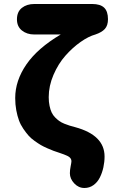

<svg xmlns="http://www.w3.org/2000/svg" viewBox="-20 -770 578 962"><path d="M402.8 171.9Q373.5 171.9 351.8 148.7Q330.1 125.5 330.1 98.1Q330.1 82.5 334 63Q337.9 43.5 337.9 38.1Q337.9 27.3 330.1 19.5Q322.3 11.7 300.8 3.9Q290.5 -0.5 275.9 -4.9Q258.3 -10.7 248 -14.4Q237.8 -18.1 217.8 -26.9Q197.8 -35.6 184.8 -43.2Q171.9 -50.8 153.3 -64Q134.8 -77.1 122.6 -91.1Q110.4 -105 96.7 -125Q83 -145 75 -167Q66.9 -189 61.5 -217.8Q56.2 -246.6 56.2 -278.8Q56.2 -365.7 112.3 -447.3Q168.5 -528.8 284.2 -597.2H151.9Q114.7 -597.2 89.8 -617.2Q64.9 -637.2 64.9 -672.9Q64.9 -710.9 89.6 -730.5Q114.3 -750 151.9 -750H441.9Q482.4 -750 501.7 -731.7Q521 -713.4 521 -673.8Q521 -642.1 505.4 -625Q489.7 -607.9 458 -597.2Q423.8 -587.9 383.8 -559.8Q343.8 -531.7 307.9 -491.2Q272 -450.7 248 -395Q224.1 -339.4 224.1 -283.2Q224.1 -259.3 228.3 -239.7Q232.4 -220.2 238.8 -206.5Q245.1 -192.9 256.3 -181.6Q267.6 -170.4 277.1 -163.6Q286.6 -156.7 302.5 -150.1Q318.4 -143.6 328.9 -140.6Q339.4 -137.7 356.9 -132.8Q503.9 -92.8 503.9 14.2Q503.9 41.5 498 68.4Q492.2 95.2 480.5 118.9Q468.8 142.6 448.7 157.2Q428.7 171.9 402.8 171.9Z"/></svg>

Font: BPreplay
Style: Bold
Weight: 700
Designer: Magenta/George Triantafyllakos
Foundry: Magenta/George Triantafyllakos
Version: Version 1.00